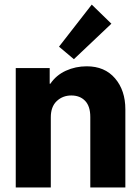

<svg xmlns="http://www.w3.org/2000/svg" viewBox="-20 -825 617 845"><path d="M49.3 0V-525.4H198.7V-456.5H201.7Q227.1 -494.1 269.8 -513.7Q312.5 -533.2 361.8 -533.2Q440.9 -533.2 486.3 -480.2Q531.7 -427.2 531.7 -343.8V0H377.4V-310.1Q377.4 -357.4 354.7 -381.1Q332 -404.8 293.9 -404.8Q255.9 -404.8 229.7 -380.1Q203.6 -355.5 203.6 -308.6V0ZM305.2 -564.5 239.7 -619.6 383.8 -804.7 470.2 -720.7Z"/></svg>

Font: Reddit Sans ExtraBold
Style: Regular
Weight: 800
Designer: Stephen Hutchings
Foundry: Reddit
Version: Version 1.014; ttfautohint (v1.8.4.7-5d5b)